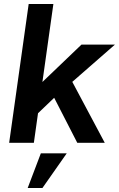

<svg xmlns="http://www.w3.org/2000/svg" viewBox="-20 -717 599 964"><path d="M368 0 252 -226 161 -139 180 -293 389 -493H557L343 -306L506 0ZM26 0 124 -697H248L150 0ZM119 227 185 53H315L193 227Z"/></svg>

Font: Hanken Grotesk
Style: Bold Italic
Weight: 700
Italic angle: -8°
Designer: Alfredo Marco Pradil
Foundry: Hanken Design Co.
Version: Version 3.013